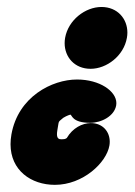

<svg xmlns="http://www.w3.org/2000/svg" viewBox="-20 -523 382 545"><path d="M164.8 -415.5C163.9 -410.4 163.5 -405.4 163.5 -400.5C163.5 -360.8 191.8 -327.7 237.1 -327.7C282.9 -327.7 331.3 -364.6 340.2 -415.5C341.1 -420.5 341.6 -425.5 341.6 -430.4C341.6 -470.1 313.2 -503.2 268 -503.2C222.1 -503.2 173.8 -466.3 164.8 -415.5ZM135.8 1.7C215.7 1.7 282 -61.1 290.5 -109.5C291.2 -113.3 291.5 -117 291.5 -120.7C291.5 -149.2 271.8 -173.6 237.7 -173.6C213.5 -173.6 186 -159.4 169.8 -131.6C168.9 -130.8 166 -127.8 158.3 -127.8C156.9 -127.8 155.3 -127.7 153.7 -127.7C148 -127.7 141.7 -129.2 141.7 -142.1C141.7 -145.2 142 -148.8 142.8 -153.3C143.1 -155.8 143.5 -158.3 144.2 -162C147.5 -181 145.2 -176.1 159.6 -188.6C160.7 -189.6 172 -195.7 179.6 -197.6C184.7 -197.3 183.5 -174.4 236.1 -174.4C268.4 -174.4 304.5 -193.7 309.8 -223.9C310.2 -226 310.3 -228.1 310.3 -230.2C310.3 -264 263.4 -297.3 198.6 -297.3C127.6 -297.3 31.3 -248.4 12.4 -141.3C10.7 -131.6 9.9 -122.4 9.9 -113.6C9.9 -39.4 68.3 1.7 135.8 1.7Z"/></svg>

Font: TudorRose
Style: BoldOblique
Weight: 500
Version: Version 001.000